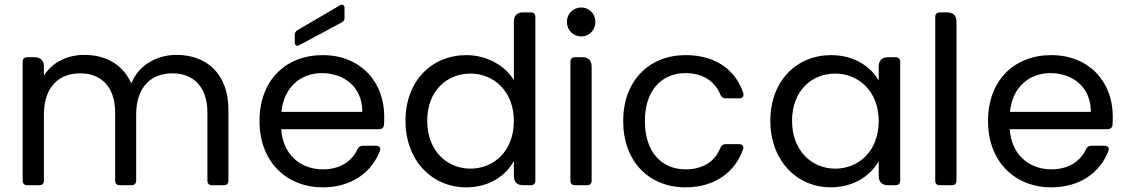

<svg xmlns="http://www.w3.org/2000/svg" viewBox="-20 -793 4827 822"><path d="M77 -528V-20C77 -7 84 0 97 0H148C161 0 168 -7 168 -20V-302C168 -420 231 -479 323 -479C413 -479 473 -422 473 -310V-20C473 -7 480 0 493 0H543C556 0 563 -7 563 -20V-302C563 -420 626 -479 718 -479C808 -479 868 -422 868 -310V-20C868 -7 875 0 888 0H938C951 0 958 -7 958 -20V-323C958 -480 861 -558 736 -558C652 -558 574 -515 542 -436C506 -518 431 -558 341 -558C269 -558 204 -527 168 -469V-508C168 -534 154 -548 128 -548H97C84 -548 77 -541 77 -528Z M1531 -314H1185C1195 -421 1269 -480 1358 -480C1452 -480 1532 -421 1531 -314ZM1435 -770 1254 -664C1246 -659 1242 -653 1242 -644V-612C1242 -599 1250 -593 1262 -600L1443 -697C1452 -702 1455 -708 1455 -717V-758C1455 -771 1446 -777 1435 -770ZM1091 -275C1091 -101 1206 9 1362 9C1487 9 1572 -57 1606 -146C1612 -160 1604 -169 1590 -169H1533C1522 -169 1515 -164 1510 -153C1486 -103 1437 -68 1362 -68C1269 -68 1191 -129 1184 -240H1603C1615 -240 1623 -246 1624 -259C1625 -271 1625 -282 1625 -295C1625 -445 1521 -557 1362 -557C1202 -557 1091 -448 1091 -275Z M1977 -557C1829 -557 1716 -447 1716 -276C1716 -106 1829 9 1976 9C2076 9 2147 -42 2180 -104V-40C2180 -14 2194 0 2220 0H2252C2265 0 2272 -7 2272 -20V-720C2272 -733 2265 -740 2252 -740H2220C2194 -740 2180 -726 2180 -700V-450C2142 -513 2063 -557 1977 -557ZM1994 -478C2094 -478 2180 -402 2180 -275C2180 -146 2094 -71 1994 -71C1894 -71 1809 -147 1809 -276C1809 -405 1894 -478 1994 -478Z M2422 -528V-20C2422 -7 2429 0 2442 0H2493C2506 0 2513 -7 2513 -20V-508C2513 -534 2499 -548 2473 -548H2442C2429 -548 2422 -541 2422 -528ZM2407 -699C2407 -664 2434 -637 2469 -637C2502 -637 2529 -664 2529 -699C2529 -734 2502 -761 2469 -761C2434 -761 2407 -734 2407 -699Z M2915 -557C2759 -557 2648 -447 2648 -275C2648 -101 2759 9 2915 9C3041 9 3127 -57 3161 -153C3166 -167 3158 -176 3144 -176H3087C3076 -176 3069 -171 3064 -160C3041 -101 2989 -68 2915 -68C2815 -68 2741 -139 2741 -275C2741 -409 2815 -480 2915 -480C2989 -480 3041 -445 3064 -388C3069 -377 3076 -372 3087 -372H3145C3159 -372 3166 -381 3162 -395C3128 -496 3042 -557 2915 -557Z M3538 -557C3391 -557 3278 -447 3278 -276C3278 -106 3391 9 3537 9C3638 9 3709 -44 3742 -103V-40C3742 -14 3756 0 3782 0H3814C3827 0 3834 -7 3834 -20V-528C3834 -541 3827 -548 3814 -548H3782C3756 -548 3742 -534 3742 -508V-448C3710 -505 3640 -557 3538 -557ZM3556 -478C3656 -478 3742 -402 3742 -275C3742 -146 3656 -71 3556 -71C3456 -71 3371 -147 3371 -276C3371 -405 3456 -478 3556 -478Z M3984 -720V-20C3984 -7 3991 0 4004 0H4055C4068 0 4075 -7 4075 -20V-700C4075 -726 4061 -740 4035 -740H4004C3991 -740 3984 -733 3984 -720Z M4650 -314H4304C4314 -421 4388 -480 4477 -480C4571 -480 4651 -421 4650 -314ZM4210 -275C4210 -101 4325 9 4481 9C4606 9 4691 -57 4725 -146C4731 -160 4723 -169 4709 -169H4652C4641 -169 4634 -164 4629 -153C4605 -103 4556 -68 4481 -68C4388 -68 4310 -129 4303 -240H4722C4734 -240 4742 -246 4743 -259C4744 -271 4744 -282 4744 -295C4744 -445 4640 -557 4481 -557C4321 -557 4210 -448 4210 -275Z"/></svg>

Font: Arvore Sans
Style: Regular
Weight: 400
Designer: Jonny Pinhorn (Latin) Dan Schunck (customization for Arvore)
Version: Version 1.000;Glyphs 3.3 (3305)